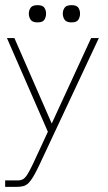

<svg xmlns="http://www.w3.org/2000/svg" viewBox="-25 -552 419 746"><path d="M-5 174V149H44Q57 149 65.5 143.5Q74 138 82.5 124Q91 110 103 85L161 -40L2 -404H31L176 -72L329 -404H359L126 93Q114 118 104.5 134Q95 150 86 159Q77 168 66 171Q55 174 41 174ZM121 -465Q101 -465 94 -475.5Q87 -486 87 -499Q87 -512 94 -522Q101 -532 121 -532Q141 -532 147.5 -522Q154 -512 154 -499Q154 -486 147.5 -475.5Q141 -465 121 -465ZM253 -465Q233 -465 226 -475.5Q219 -486 219 -499Q219 -512 226 -522Q233 -532 253 -532Q273 -532 279.5 -522Q286 -512 286 -499Q286 -486 279.5 -475.5Q273 -465 253 -465Z"/></svg>

Font: Darker Grotesque Light
Style: Regular
Weight: 300
Designer: Gabriel Lam
Foundry: TypeRant
Version: Version 1.000;gftools[0.9.28]